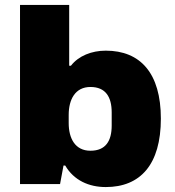

<svg xmlns="http://www.w3.org/2000/svg" viewBox="-20 -745 707 777"><path d="M408 12C548 12 631 -79 631 -265C631 -449 548 -540 408 -540C351 -540 298 -519 267 -479H260V-725H61V0H223L237 -75H244C279 -15 340 12 408 12ZM346 -135C284 -135 258 -185 258 -247V-280C258 -342 284 -393 346 -393C408 -393 432 -352 432 -290V-237C432 -175 408 -135 346 -135Z"/></svg>

Font: Archivo Black
Style: Regular
Weight: 900
Designer: Hector Gatti
Foundry: Omnibus-Type
Version: Version 2.001